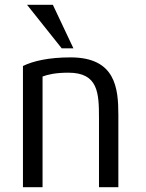

<svg xmlns="http://www.w3.org/2000/svg" viewBox="-20 -781 612 803"><path d="M287 -579 201 -761H93L238 -579ZM475 2V-300C475 -413 463 -541 275 -541C184 -541 119 -526 76 -505V2H158V-461C179 -469 212 -477 266 -477C391 -477 394 -392 394 -286V2Z"/></svg>

Font: Repo
Style: Regular
Weight: 400
Designer: Stefan Peev
Foundry: Context Ltd
Version: Version 0.000